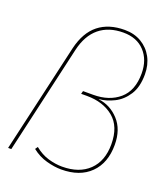

<svg xmlns="http://www.w3.org/2000/svg" viewBox="-133 -802 781 904"><g transform="rotate(20 257.0 -350.0)"><path d="M279 10Q245 10 205 -1Q165 -12 131 -39L140 -52Q173 -25 209 -14.5Q245 -4 278 -4Q364 -4 412.5 -51Q461 -98 461 -182Q461 -271 409 -314Q357 -357 275 -357H246L250 -372H301Q381 -372 431 -415Q481 -458 481 -544Q481 -612 442 -654Q403 -696 335 -696Q262 -696 215 -657.5Q168 -619 150 -542L26 0H10L135 -545Q155 -629 206 -669.5Q257 -710 337 -710Q385 -710 421 -688.5Q457 -667 477 -630Q497 -593 497 -545Q497 -482 471.5 -442.5Q446 -403 408 -384Q370 -365 333 -362V-361Q392 -354 434.5 -308Q477 -262 477 -185Q477 -94 424.5 -42Q372 10 279 10Z"/></g></svg>

Font: Prodigy Sans Thin
Style: Italic
Weight: 100
Italic angle: -13°
Designer: Wei Huang
Foundry: Wei Huang
Version: Version 1.003; ttfautohint (v1.8.3)